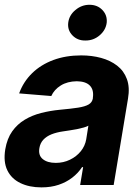

<svg xmlns="http://www.w3.org/2000/svg" viewBox="-24 -789 595 819"><path d="M152.8 10.3Q101.1 10.3 63 -8.1Q24.9 -26.4 7.3 -62.5Q-10.3 -98.6 -1.5 -152.3Q6.3 -198.2 28.1 -228.8Q49.8 -259.3 81.5 -278.3Q113.3 -297.4 151.9 -307.1Q190.4 -316.9 231.4 -320.8Q279.3 -325.2 309.1 -329.8Q338.9 -334.5 354 -343.3Q369.1 -352.1 372.1 -369.1V-371.6Q377 -405.3 359.6 -423.6Q342.3 -441.9 303.7 -442.4Q263.2 -441.9 235.1 -424.3Q207 -406.7 194.8 -379.4L57.6 -390.6Q75.7 -440.4 113 -476.8Q150.4 -513.2 203.6 -533Q256.8 -552.7 322.3 -552.7Q367.7 -552.7 407.2 -542Q446.8 -531.2 475.6 -509Q504.4 -486.8 517.3 -451.7Q530.3 -416.5 522 -368.2L460.9 0H317.9L330.6 -76.2H326.2Q309.1 -50.3 283.9 -31Q258.8 -11.7 226.1 -0.7Q193.4 10.3 152.8 10.3ZM213.9 -94.2Q246.6 -94.2 274.4 -107.7Q302.2 -121.1 320.6 -143.8Q338.9 -166.5 343.8 -194.8L353 -252.9Q345.7 -248.5 332.5 -244.9Q319.3 -241.2 303.7 -238Q288.1 -234.9 272.5 -232.7Q256.8 -230.5 244.6 -228.5Q217.3 -224.6 195.8 -216.1Q174.3 -207.5 160.9 -193.1Q147.5 -178.7 144 -157.2Q138.7 -126.5 158.4 -110.4Q178.2 -94.2 213.9 -94.2ZM339.8 -616.2Q306.6 -615.7 284.9 -638.2Q263.2 -660.6 267.1 -692.4Q271 -724.1 297.6 -746.3Q324.2 -768.6 357.4 -768.6Q391.6 -768.6 412.8 -746.3Q434.1 -724.1 431.2 -692.4Q427.2 -660.6 400.9 -638.2Q374.5 -615.7 339.8 -616.2Z"/></svg>

Font: Inter Tight
Style: Bold Italic
Weight: 700
Italic angle: -9.39999°
Designer: Rasmus Andersson
Foundry: rsms
Version: Version 3.004